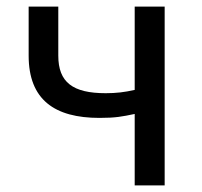

<svg xmlns="http://www.w3.org/2000/svg" viewBox="-20 -563 612 583"><path d="M389 0H480V-543H389V-290C358 -283 333 -280 301 -280C201 -280 157 -313 157 -394V-543H67V-394C67 -260 146 -205 282 -205C331 -205 351 -209 389 -217Z"/></svg>

Font: Source Han Sans KR Regular
Style: Regular
Weight: 400
Designer: Ryoko NISHIZUKA (kana & ideographs); Paul D. Hunt (Latin, Greek & Cyrillic); Wenlong ZHANG (bopomofo); Sandoll Communica
Foundry: Adobe Systems Incorporated
Version: Version 1.004;PS 1.004;hotconv 1.0.82;makeotf.lib2.5.63406